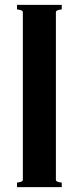

<svg xmlns="http://www.w3.org/2000/svg" viewBox="-20 -770 324 790"><path d="M50 -731V-750H234V-731Q226 -731 218 -728Q210 -725 210 -720V-30Q210 -25 218 -22Q226 -19 234 -19V0H50V-19Q58 -19 66 -22Q74 -25 74 -30V-720Q74 -725 66 -728Q58 -731 50 -731Z"/></svg>

Font: Aoboshi One
Style: Regular
Weight: 400
Designer: IKIMOJI
Foundry: Natsumi Matsuba
Version: Version 1.000; ttfautohint (v1.8.3)